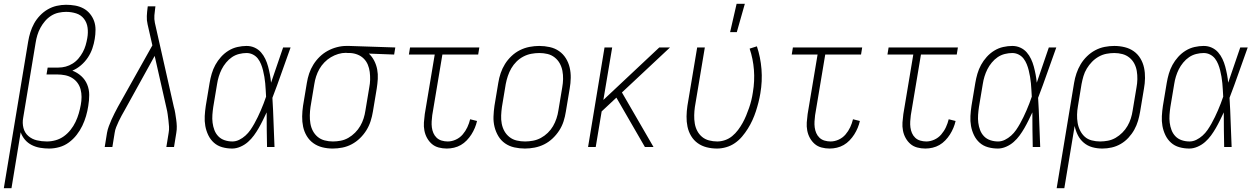

<svg xmlns="http://www.w3.org/2000/svg" viewBox="-43 -768 6563 1003"><path d="M-23 215 104 -550Q108 -575 115.5 -599Q123 -623 135 -645Q147 -667 165.5 -686.5Q184 -706 206.5 -719Q229 -732 253.5 -737.5Q278 -743 302 -743Q326 -743 349 -739Q372 -735 392 -724.5Q412 -714 426.5 -696.5Q441 -679 448.5 -658Q456 -637 456 -613Q456 -589 452 -565Q448 -540 439.5 -515Q431 -490 416 -467.5Q401 -445 380 -427Q359 -409 335 -399Q361 -389 381.5 -370.5Q402 -352 412.5 -326.5Q423 -301 423 -272Q423 -243 418 -214Q414 -188 406.5 -162Q399 -136 387 -111Q375 -86 357.5 -63.5Q340 -41 317 -24Q294 -7 267 0.5Q240 8 214 8Q190 8 166.5 4Q143 0 122.5 -10.5Q102 -21 87.5 -38Q73 -55 65 -77L17 215ZM202 -29Q225 -29 248 -35.5Q271 -42 290.5 -56Q310 -70 325.5 -89.5Q341 -109 351.5 -131Q362 -153 368.5 -175.5Q375 -198 379 -220Q383 -241 383 -261.5Q383 -282 378 -301Q373 -320 361.5 -335.5Q350 -351 333.5 -361Q317 -371 297 -375Q277 -379 256 -379H200L206 -415H262Q281 -415 300 -420Q319 -425 336.5 -436Q354 -447 367 -462.5Q380 -478 389.5 -495.5Q399 -513 404.5 -532Q410 -551 413 -569Q418 -597 414.5 -623.5Q411 -650 395.5 -670Q380 -690 355 -698Q330 -706 302 -706Q283 -706 262.5 -701.5Q242 -697 224 -685.5Q206 -674 192 -657.5Q178 -641 168 -622.5Q158 -604 152 -584Q146 -564 143 -544L78 -152Q73 -125 79.5 -99.5Q86 -74 105 -57.5Q124 -41 149.5 -35Q175 -29 202 -29Z M504 0 516 -74Q519 -91 525.5 -108.5Q532 -126 539.5 -143Q547 -160 555.5 -176.5Q564 -193 573 -210L753 -531L728 -641Q723 -662 724 -684Q725 -706 728 -728L729 -735H769L768 -728Q765 -708 763.5 -688Q762 -668 766 -649L865 -210Q870 -193 872.5 -176.5Q875 -160 877.5 -143Q880 -126 880.5 -108.5Q881 -91 878 -74L866 0H826L838 -74Q841 -90 840 -106.5Q839 -123 837 -139Q835 -155 833 -170.5Q831 -186 827 -202L765 -476L608 -192Q600 -178 592 -163.5Q584 -149 577 -134Q570 -119 564 -104Q558 -89 556 -74L544 0Z M1170 8Q1143 8 1118 1Q1093 -6 1074.5 -22.5Q1056 -39 1045 -62Q1034 -85 1029.5 -110Q1025 -135 1026.5 -162Q1028 -189 1032 -215L1052 -335Q1056 -359 1063 -383Q1070 -407 1082 -429Q1094 -451 1111.5 -470.5Q1129 -490 1151 -503.5Q1173 -517 1197.5 -522.5Q1222 -528 1245 -528Q1268 -528 1287.5 -519Q1307 -510 1320.5 -494.5Q1334 -479 1343 -460Q1352 -441 1357.5 -420.5Q1363 -400 1367 -379Q1371 -358 1373 -336Q1389 -382 1404.5 -428Q1420 -474 1436 -520H1475Q1451 -454 1428 -388Q1405 -322 1380 -257Q1384 -193 1386 -128.5Q1388 -64 1391 0H1352Q1351 -45 1350.5 -90.5Q1350 -136 1350 -181Q1340 -160 1330 -139.5Q1320 -119 1308.5 -99Q1297 -79 1283.5 -60.5Q1270 -42 1252.5 -26.5Q1235 -11 1213 -1.5Q1191 8 1170 8ZM1171 -29Q1189 -29 1206.5 -37.5Q1224 -46 1239 -59.5Q1254 -73 1265 -89Q1276 -105 1285.5 -122Q1295 -139 1303.5 -156.5Q1312 -174 1319.5 -191.5Q1327 -209 1334 -227Q1341 -245 1347 -263Q1346 -281 1345 -298.5Q1344 -316 1342.5 -333Q1341 -350 1338 -367Q1335 -384 1331 -400.5Q1327 -417 1320.5 -433Q1314 -449 1304 -462Q1294 -475 1278.5 -483Q1263 -491 1245 -491Q1226 -491 1206 -486Q1186 -481 1169 -469.5Q1152 -458 1138 -441Q1124 -424 1115 -406Q1106 -388 1100 -368.5Q1094 -349 1091 -329L1071 -209Q1068 -189 1066.5 -168Q1065 -147 1067.5 -127Q1070 -107 1077 -88.5Q1084 -70 1097.5 -56Q1111 -42 1130.5 -35.5Q1150 -29 1171 -29Z M1695 8Q1667 8 1641 1.5Q1615 -5 1594 -20Q1573 -35 1559.5 -57.5Q1546 -80 1540.5 -106Q1535 -132 1535.5 -160Q1536 -188 1540 -215L1560 -335Q1564 -360 1572 -384Q1580 -408 1594 -430.5Q1608 -453 1627 -471.5Q1646 -490 1669 -502.5Q1692 -515 1717 -521.5Q1742 -528 1766 -528H1781L2022 -520L2016 -483L1884 -488Q1901 -472 1912 -450.5Q1923 -429 1927.5 -405Q1932 -381 1930.5 -355.5Q1929 -330 1925 -305L1905 -185Q1901 -160 1893 -135Q1885 -110 1871 -87.5Q1857 -65 1837.5 -46Q1818 -27 1794.5 -14.5Q1771 -2 1745.5 3Q1720 8 1695 8ZM1696 -29Q1716 -29 1737 -33Q1758 -37 1777 -48Q1796 -59 1812 -75Q1828 -91 1839 -110Q1850 -129 1856.5 -149.5Q1863 -170 1866 -191L1886 -311Q1890 -331 1890.5 -351.5Q1891 -372 1888.5 -392Q1886 -412 1878.5 -430Q1871 -448 1857.5 -461.5Q1844 -475 1825.5 -482.5Q1807 -490 1787 -491H1775Q1772 -491 1769.5 -491.5Q1767 -492 1764 -492Q1744 -492 1724 -486Q1704 -480 1685.5 -469Q1667 -458 1651.5 -442Q1636 -426 1625.5 -407.5Q1615 -389 1608.5 -369Q1602 -349 1599 -329L1579 -209Q1576 -188 1575.5 -166Q1575 -144 1578.5 -123Q1582 -102 1591.5 -84Q1601 -66 1616.5 -53Q1632 -40 1653 -34.5Q1674 -29 1696 -29Z M2291 8Q2269 8 2248.5 2.5Q2228 -3 2213 -16Q2198 -29 2188 -47Q2178 -65 2174 -86Q2170 -107 2171.5 -128.5Q2173 -150 2176 -172L2228 -483H2093L2099 -520H2461L2455 -483H2268L2215 -166Q2213 -150 2212 -134Q2211 -118 2213 -102.5Q2215 -87 2221 -73Q2227 -59 2238 -48.5Q2249 -38 2264.5 -33.5Q2280 -29 2296 -29Q2317 -29 2338 -38.5Q2359 -48 2374 -65.5Q2389 -83 2398.5 -103.5Q2408 -124 2413 -145L2449 -136Q2445 -118 2437.5 -100Q2430 -82 2419.5 -65.5Q2409 -49 2395 -34.5Q2381 -20 2364.5 -10.5Q2348 -1 2329 3.5Q2310 8 2291 8Z M2699 8Q2671 8 2644 2Q2617 -4 2595.5 -19Q2574 -34 2560.5 -56.5Q2547 -79 2540.5 -105Q2534 -131 2535 -159Q2536 -187 2540 -215L2560 -335Q2564 -361 2572.5 -386Q2581 -411 2595 -433.5Q2609 -456 2629 -475Q2649 -494 2673 -506Q2697 -518 2723 -523Q2749 -528 2774 -528Q2802 -528 2829 -522Q2856 -516 2877.5 -501Q2899 -486 2913 -463.5Q2927 -441 2933 -415Q2939 -389 2938.5 -361Q2938 -333 2933 -305L2913 -185Q2909 -159 2901 -134Q2893 -109 2878.5 -86.5Q2864 -64 2844 -45Q2824 -26 2800 -14Q2776 -2 2750 3Q2724 8 2699 8ZM2700 -29Q2720 -29 2741.5 -33Q2763 -37 2782.5 -47.5Q2802 -58 2818.5 -74Q2835 -90 2846 -109Q2857 -128 2864 -149Q2871 -170 2874 -191L2894 -311Q2898 -333 2898.5 -355Q2899 -377 2895 -398Q2891 -419 2881 -437Q2871 -455 2854.5 -468Q2838 -481 2817.5 -486Q2797 -491 2774 -491Q2754 -491 2732.5 -487Q2711 -483 2691 -472.5Q2671 -462 2655 -446Q2639 -430 2628 -411Q2617 -392 2610 -371Q2603 -350 2599 -329L2579 -209Q2576 -187 2575 -165Q2574 -143 2578 -122Q2582 -101 2592 -83Q2602 -65 2618.5 -52Q2635 -39 2656 -34Q2677 -29 2700 -29Z M3326 0 3177 -258 3100 -186 3069 0H3029L3115 -520H3155L3109 -246L3401 -520H3457L3206 -285L3371 0Z M3703 8Q3675 8 3649 1.5Q3623 -5 3602 -20Q3581 -35 3567.5 -57.5Q3554 -80 3548.5 -106Q3543 -132 3543.5 -160Q3544 -188 3548 -215L3599 -520H3639L3587 -209Q3584 -188 3583.5 -166Q3583 -144 3586.5 -123Q3590 -102 3599.5 -84Q3609 -66 3624.5 -53Q3640 -40 3661 -34.5Q3682 -29 3704 -29Q3724 -29 3744.5 -36Q3765 -43 3782 -57Q3799 -71 3812.5 -89Q3826 -107 3836.5 -126Q3847 -145 3855 -164.5Q3863 -184 3870 -204Q3877 -224 3882 -244.5Q3887 -265 3890 -286Q3900 -345 3895.5 -403Q3891 -461 3873 -514L3911 -526Q3930 -469 3935 -406.5Q3940 -344 3929 -280Q3925 -256 3919 -232.5Q3913 -209 3905.5 -186Q3898 -163 3887.5 -140Q3877 -117 3863.5 -95.5Q3850 -74 3833.5 -54.5Q3817 -35 3796 -20.5Q3775 -6 3750.5 1Q3726 8 3703 8ZM3771 -600 3805 -748H3848L3806 -600Z M4291 8Q4269 8 4248.5 2.5Q4228 -3 4213 -16Q4198 -29 4188 -47Q4178 -65 4174 -86Q4170 -107 4171.5 -128.5Q4173 -150 4176 -172L4228 -483H4093L4099 -520H4461L4455 -483H4268L4215 -166Q4213 -150 4212 -134Q4211 -118 4213 -102.5Q4215 -87 4221 -73Q4227 -59 4238 -48.5Q4249 -38 4264.5 -33.5Q4280 -29 4296 -29Q4317 -29 4338 -38.5Q4359 -48 4374 -65.5Q4389 -83 4398.5 -103.5Q4408 -124 4413 -145L4449 -136Q4445 -118 4437.5 -100Q4430 -82 4419.5 -65.5Q4409 -49 4395 -34.5Q4381 -20 4364.5 -10.5Q4348 -1 4329 3.5Q4310 8 4291 8Z M4791 8Q4769 8 4748.5 2.5Q4728 -3 4713 -16Q4698 -29 4688 -47Q4678 -65 4674 -86Q4670 -107 4671.5 -128.5Q4673 -150 4676 -172L4728 -483H4593L4599 -520H4961L4955 -483H4768L4715 -166Q4713 -150 4712 -134Q4711 -118 4713 -102.5Q4715 -87 4721 -73Q4727 -59 4738 -48.5Q4749 -38 4764.5 -33.5Q4780 -29 4796 -29Q4817 -29 4838 -38.5Q4859 -48 4874 -65.5Q4889 -83 4898.5 -103.5Q4908 -124 4913 -145L4949 -136Q4945 -118 4937.5 -100Q4930 -82 4919.5 -65.5Q4909 -49 4895 -34.5Q4881 -20 4864.5 -10.5Q4848 -1 4829 3.5Q4810 8 4791 8Z M5170 8Q5143 8 5118 1Q5093 -6 5074.5 -22.5Q5056 -39 5045 -62Q5034 -85 5029.5 -110Q5025 -135 5026.5 -162Q5028 -189 5032 -215L5052 -335Q5056 -359 5063 -383Q5070 -407 5082 -429Q5094 -451 5111.5 -470.5Q5129 -490 5151 -503.5Q5173 -517 5197.5 -522.5Q5222 -528 5245 -528Q5268 -528 5287.5 -519Q5307 -510 5320.5 -494.5Q5334 -479 5343 -460Q5352 -441 5357.5 -420.5Q5363 -400 5367 -379Q5371 -358 5373 -336Q5389 -382 5404.5 -428Q5420 -474 5436 -520H5475Q5451 -454 5428 -388Q5405 -322 5380 -257Q5384 -193 5386 -128.5Q5388 -64 5391 0H5352Q5351 -45 5350.5 -90.5Q5350 -136 5350 -181Q5340 -160 5330 -139.5Q5320 -119 5308.5 -99Q5297 -79 5283.5 -60.5Q5270 -42 5252.5 -26.5Q5235 -11 5213 -1.5Q5191 8 5170 8ZM5171 -29Q5189 -29 5206.5 -37.5Q5224 -46 5239 -59.5Q5254 -73 5265 -89Q5276 -105 5285.5 -122Q5295 -139 5303.5 -156.5Q5312 -174 5319.5 -191.5Q5327 -209 5334 -227Q5341 -245 5347 -263Q5346 -281 5345 -298.5Q5344 -316 5342.5 -333Q5341 -350 5338 -367Q5335 -384 5331 -400.5Q5327 -417 5320.5 -433Q5314 -449 5304 -462Q5294 -475 5278.5 -483Q5263 -491 5245 -491Q5226 -491 5206 -486Q5186 -481 5169 -469.5Q5152 -458 5138 -441Q5124 -424 5115 -406Q5106 -388 5100 -368.5Q5094 -349 5091 -329L5071 -209Q5068 -189 5066.5 -168Q5065 -147 5067.5 -127Q5070 -107 5077 -88.5Q5084 -70 5097.5 -56Q5111 -42 5130.5 -35.5Q5150 -29 5171 -29Z M5477 215 5568 -335Q5572 -360 5580.5 -385Q5589 -410 5602.5 -432.5Q5616 -455 5635.5 -474Q5655 -493 5678.5 -505.5Q5702 -518 5727.5 -523Q5753 -528 5778 -528Q5806 -528 5832.5 -521.5Q5859 -515 5880 -500Q5901 -485 5914.5 -462.5Q5928 -440 5933.5 -414Q5939 -388 5938.5 -360Q5938 -332 5933 -305L5913 -185Q5909 -161 5902 -137Q5895 -113 5882.5 -90.5Q5870 -68 5852 -48.5Q5834 -29 5811.5 -16Q5789 -3 5764.5 2.5Q5740 8 5716 8Q5688 8 5663 1Q5638 -6 5618.5 -22.5Q5599 -39 5587.5 -62Q5576 -85 5571 -110L5517 215ZM5704 -29Q5724 -29 5745 -33Q5766 -37 5785 -48Q5804 -59 5820 -75Q5836 -91 5847 -110Q5858 -129 5864.5 -149.5Q5871 -170 5874 -191L5894 -311Q5898 -332 5898.5 -354Q5899 -376 5895.5 -397Q5892 -418 5882.5 -436Q5873 -454 5857 -467Q5841 -480 5820.5 -485.5Q5800 -491 5778 -491Q5758 -491 5737 -487Q5716 -483 5696.5 -472Q5677 -461 5661.5 -445Q5646 -429 5634.5 -410Q5623 -391 5617 -370.5Q5611 -350 5607 -329L5588 -213Q5584 -191 5583.5 -169Q5583 -147 5586.5 -126Q5590 -105 5599.5 -86Q5609 -67 5624 -53.5Q5639 -40 5660.5 -34.5Q5682 -29 5704 -29Z M6170 8Q6143 8 6118 1Q6093 -6 6074.5 -22.5Q6056 -39 6045 -62Q6034 -85 6029.5 -110Q6025 -135 6026.5 -162Q6028 -189 6032 -215L6052 -335Q6056 -359 6063 -383Q6070 -407 6082 -429Q6094 -451 6111.5 -470.5Q6129 -490 6151 -503.5Q6173 -517 6197.5 -522.5Q6222 -528 6245 -528Q6268 -528 6287.5 -519Q6307 -510 6320.5 -494.5Q6334 -479 6343 -460Q6352 -441 6357.5 -420.5Q6363 -400 6367 -379Q6371 -358 6373 -336Q6389 -382 6404.5 -428Q6420 -474 6436 -520H6475Q6451 -454 6428 -388Q6405 -322 6380 -257Q6384 -193 6386 -128.5Q6388 -64 6391 0H6352Q6351 -45 6350.5 -90.5Q6350 -136 6350 -181Q6340 -160 6330 -139.5Q6320 -119 6308.5 -99Q6297 -79 6283.5 -60.5Q6270 -42 6252.5 -26.5Q6235 -11 6213 -1.5Q6191 8 6170 8ZM6171 -29Q6189 -29 6206.5 -37.5Q6224 -46 6239 -59.5Q6254 -73 6265 -89Q6276 -105 6285.5 -122Q6295 -139 6303.5 -156.5Q6312 -174 6319.5 -191.5Q6327 -209 6334 -227Q6341 -245 6347 -263Q6346 -281 6345 -298.5Q6344 -316 6342.5 -333Q6341 -350 6338 -367Q6335 -384 6331 -400.5Q6327 -417 6320.5 -433Q6314 -449 6304 -462Q6294 -475 6278.5 -483Q6263 -491 6245 -491Q6226 -491 6206 -486Q6186 -481 6169 -469.5Q6152 -458 6138 -441Q6124 -424 6115 -406Q6106 -388 6100 -368.5Q6094 -349 6091 -329L6071 -209Q6068 -189 6066.5 -168Q6065 -147 6067.5 -127Q6070 -107 6077 -88.5Q6084 -70 6097.5 -56Q6111 -42 6130.5 -35.5Q6150 -29 6171 -29Z"/></svg>

Font: Iosevka Term Curly Extralight
Style: Italic
Weight: 200
Italic angle: -9°
Designer: Belleve Invis
Foundry: Belleve Invis
Version: Version 32.3.0